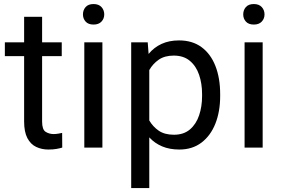

<svg xmlns="http://www.w3.org/2000/svg" viewBox="-20 -741 1415 964"><path d="M290 -528.3V-459H191.4V-130.9Q191.4 -90.3 209.2 -79.1Q227.1 -67.9 249.5 -67.9Q260.7 -67.9 273.2 -70.1Q285.6 -72.3 292 -73.7L292.5 0Q281.7 3.4 264.4 6.6Q247.1 9.8 222.7 9.8Q189.5 9.8 161.6 -3.4Q133.8 -16.6 117.4 -47.6Q101.1 -78.6 101.1 -131.3V-459H4.4V-528.3H101.1V-656.7H191.4V-528.3Z M396.5 -668.5Q396.5 -690.4 409.9 -705.6Q423.3 -720.7 449.7 -720.7Q475.6 -720.7 489.5 -705.6Q503.4 -690.4 503.4 -668.5Q503.4 -647.5 489.5 -632.6Q475.6 -617.7 449.7 -617.7Q423.3 -617.7 409.9 -632.6Q396.5 -647.5 396.5 -668.5ZM494.1 -528.3V0H403.3V-528.3Z M1085.4 -268.6V-258.3Q1085.4 -181.2 1061.5 -120.6Q1037.6 -60.1 991.7 -25.1Q945.8 9.8 880.4 9.8Q831.5 9.8 793.9 -6.1Q756.3 -22 729.5 -51.3V203.1H638.7V-528.3H721.7L726.1 -470.2Q752.9 -502.9 791 -520.5Q829.1 -538.1 878.9 -538.1Q945.8 -538.1 991.7 -504.4Q1037.6 -470.7 1061.5 -409.9Q1085.4 -349.1 1085.4 -268.6ZM994.6 -258.3V-268.6Q994.6 -321.3 979.7 -365.2Q964.8 -409.2 933.3 -435.5Q901.9 -461.9 852.5 -461.9Q806.6 -461.9 776.9 -441.2Q747.1 -420.4 729.5 -389.2V-136.2Q747.6 -105 777.1 -84.7Q806.6 -64.5 853.5 -64.5Q902.3 -64.5 933.6 -91.1Q964.8 -117.7 979.7 -161.9Q994.6 -206.1 994.6 -258.3Z M1201.2 -668.5Q1201.2 -690.4 1214.6 -705.6Q1228 -720.7 1254.4 -720.7Q1280.3 -720.7 1294.2 -705.6Q1308.1 -690.4 1308.1 -668.5Q1308.1 -647.5 1294.2 -632.6Q1280.3 -617.7 1254.4 -617.7Q1228 -617.7 1214.6 -632.6Q1201.2 -647.5 1201.2 -668.5ZM1298.8 -528.3V0H1208V-528.3Z"/></svg>

Font: Vazirmatn RD
Style: Regular
Weight: 400
Designer: Saber Rastikerdar
Foundry: Saber Rastikerdar
Version: Version 32.102